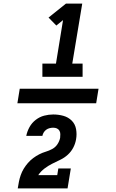

<svg xmlns="http://www.w3.org/2000/svg" viewBox="-20 -870 640 1060"><path d="M214 -446V-519H289L328 -759L291 -729L248 -773L344 -850H434L379 -519H436V-446ZM353 170H78Q81 151 84.5 133Q88 115 94.5 96.5Q101 78 111 61.5Q121 45 134 30Q147 15 163 3Q179 -9 196.5 -18Q214 -27 232.5 -32.5Q251 -38 268.5 -47.5Q286 -57 297 -73.5Q308 -90 312 -109Q313 -119 313 -129.5Q313 -140 308 -148.5Q303 -157 294 -161Q285 -165 274 -165Q264 -165 254 -162.5Q244 -160 235.5 -154Q227 -148 221.5 -139Q216 -130 214 -120H125Q130 -145 143 -168.5Q156 -192 177.5 -208.5Q199 -225 224 -231.5Q249 -238 274 -238Q303 -238 330 -230.5Q357 -223 376 -204Q395 -185 400 -157Q405 -129 400 -101Q396 -77 384.5 -55Q373 -33 354.5 -16Q336 1 313 12Q290 23 268 34Q246 45 225.5 60.5Q205 76 191 97H296L302 60H371ZM511 -300H76L89 -380H524Z"/></svg>

Font: Iosevka Slab HvExObl
Style: Regular
Weight: 900
Width: 7
Italic angle: -9°
Monospace: yes
Designer: Belleve Invis
Foundry: Belleve Invis
Version: Version 11.1.1; ttfautohint (v1.8.3)